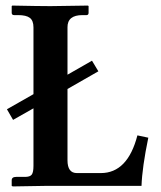

<svg xmlns="http://www.w3.org/2000/svg" viewBox="-20 -667 578 689"><path d="M310.1 -449.2 333 -411.1 222.2 -347.7V-91.8Q222.2 -45.9 255.9 -45.9H341.8Q438 -45.9 473.1 -181.2L512.2 -172.9Q490.2 -66.9 487.8 0H145Q145 0 25.9 2L22 0V-20Q22 -32.2 38.1 -32.2H69.8Q87.9 -32.2 94 -40.5Q100.1 -48.8 100.1 -71.8V-278.3L26.9 -236.8L4.9 -274.9L100.1 -329.1V-568.8Q100.1 -592.8 87.2 -602.8Q74.2 -612.8 44.9 -612.8H30.8Q22 -612.8 22 -621.1V-645L23.9 -647Q122.1 -645 161.1 -645L295.9 -647L297.9 -645V-621.1Q297.9 -613.3 291 -612.8H275.9Q221.7 -612.8 222.2 -568.8V-398.9Z"/></svg>

Font: Linux Libertine
Style: Semibold
Weight: 600
Designer: Philipp H. Poll
Foundry: Philipp H. Poll
Version: Version 5.1.2 ; ttfautohint (v0.9)